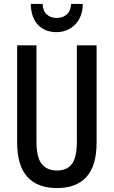

<svg xmlns="http://www.w3.org/2000/svg" viewBox="-20 -944 577 974"><path d="M470 -221Q470 -104 419 -47Q368 10 269 10Q170 10 118.5 -47Q67 -104 67 -221V-714H165V-226Q165 -145 192 -112Q219 -79 269 -79Q320 -79 345 -112.5Q370 -146 370 -227V-714H470ZM400 -924Q399 -858 361 -819.5Q323 -781 266 -781Q209 -781 173.5 -817Q138 -853 136 -924H196Q198 -888 217.5 -870.5Q237 -853 268 -853Q298 -853 318 -870Q338 -887 341 -924Z"/></svg>

Font: Noto Sans Gujarati UI ExtraCondensed Medium
Style: Regular
Weight: 500
Width: 2
Designer: Jelle Bosma - Monotype Design Team, Universal Thirst
Foundry: Monotype Imaging Inc.
Version: Version 2.106; ttfautohint (v1.8.4.7-5d5b)